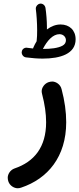

<svg xmlns="http://www.w3.org/2000/svg" viewBox="-20 -740 436 1055"><path d="M99.6 -455.1C99.1 -453.6 99.1 -452.6 99.1 -451.2C99.1 -439.9 107.9 -427.2 122.1 -424.8C155.8 -420.4 186.5 -418 214.8 -418C313 -418 395.5 -444.8 395.5 -523.9C395.5 -574.2 361.3 -605.5 313 -605.5C287.1 -605.5 261.7 -596.2 237.8 -578.1V-593.3C237.8 -625 234.4 -666.5 230 -695.8C228 -710 216.3 -720.2 203.1 -720.2C201.7 -720.2 200.7 -720.2 199.2 -719.7C187 -717.8 176.8 -705.6 176.8 -693.8V-690.4C180.7 -661.6 184.1 -614.3 184.1 -573.7C184.1 -551.8 183.6 -532.7 181.6 -517.6C181.2 -515.6 181.2 -514.2 181.2 -513.2C174.8 -502.9 168.9 -491.7 163.6 -479.5C162.6 -477.5 162.1 -475.6 161.6 -473.6C151.4 -474.6 140.1 -476.1 128.9 -477.5C127.4 -478 125.5 -478 124 -478C113.8 -478 101.1 -470.2 99.6 -455.1ZM245.6 -288.1C223.6 -279.8 209 -257.8 209 -238.8C209 -233.4 210 -228 211.4 -222.7C226.1 -166.5 233.4 -115.2 233.4 -68.4C233.4 68.8 168 148.9 60.1 185.5C36.1 193.8 22.5 217.3 22.5 236.3C22.5 242.2 23.4 248.5 25.4 255.4C33.2 281.2 58.6 294.4 76.7 294.4C83 294.4 89.4 293.5 96.2 291C242.7 242.2 343.8 121.1 343.8 -68.4C343.8 -125.5 335.4 -186 318.4 -250C312 -277.3 286.1 -292 267.1 -292C260.3 -292 252.9 -290.5 245.6 -288.1ZM306.6 -552.2C328.1 -552.2 342.3 -536.6 342.3 -519C342.3 -505.9 335.9 -495.6 323.2 -488.8C297.9 -475.1 257.3 -471.2 218.8 -471.2H215.8C239.3 -517.6 271.5 -552.2 306.6 -552.2Z"/></svg>

Font: Mikhak SemiBold
Style: Regular
Weight: 600
Designer: Amin Abedi
Version: Version 3.2